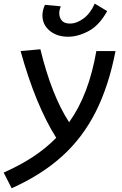

<svg xmlns="http://www.w3.org/2000/svg" viewBox="-62 -796 668 1047"><path d="M1.5 230.5 -42 145Q45.9 106.4 117.2 59.6Q188.5 12.7 244.6 -44.4Q131.3 -224.6 50.3 -517.6L158.2 -527.3Q219.7 -275.4 314.9 -129.4Q370.1 -207 406.5 -303.2Q442.9 -399.4 463.4 -517.6H567.9Q531.2 -327.6 460 -186.3Q388.7 -44.9 276.1 56.6Q163.6 158.2 1.5 230.5ZM309.6 -595.7Q248 -595.7 208.7 -628.7Q169.4 -661.6 169.4 -711.9Q169.4 -740.2 183.1 -769.5L269 -761.7Q261.2 -740.7 261.2 -723.6Q261.2 -699.7 275.4 -683.6Q289.6 -667.5 319.3 -667.5Q356 -667.5 393.6 -695.3Q431.2 -723.1 454.6 -776.4L522.5 -735.4Q479 -657.2 421.1 -626.5Q363.3 -595.7 309.6 -595.7Z"/></svg>

Font: Cascadia Mono
Style: Italic
Weight: 400
Italic angle: -10°
Monospace: yes
Designer: Aaron Bell
Foundry: Saja Typeworks
Version: Version 2404.023; ttfautohint (v1.8.4)